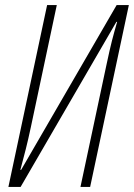

<svg xmlns="http://www.w3.org/2000/svg" viewBox="-20 -734 526 754"><path d="M13 0H61L437 -648H440C424 -592 416 -564 398 -479L296 0H334L486 -714H438L63 -67H60C76 -127 87 -168 101 -234L203 -714H165Z"/></svg>

Font: Noto Sans ExtraCondensed ExtraLight
Style: Italic
Weight: 200
Width: 2
Italic angle: -12°
Designer: Monotype Design Team
Foundry: Monotype Imaging Inc.
Version: Version 2.013